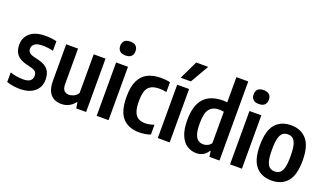

<svg xmlns="http://www.w3.org/2000/svg" viewBox="-75 -1321 3144 1844"><g transform="rotate(20 1497.0 -399.0)"><path d="M174 10Q101 10 39 -11.5V-109.5Q105 -87.5 172 -87.5Q221 -87.5 243.8 -105.5Q266.5 -123.5 266.5 -155.5Q266.5 -183.5 253 -197.5Q239.5 -211.5 212.5 -219L148 -235.5Q85.5 -251.5 55 -288.8Q24.5 -326 24.5 -388.5Q24.5 -462 78 -508Q131.5 -554 234.5 -554Q267.5 -554 295.8 -550.5Q324 -547 349 -541V-443Q297 -456.5 240.5 -456.5Q182.5 -456.5 158.8 -436.2Q135 -416 135 -388.5Q135 -364 148.2 -350Q161.5 -336 188.5 -328.5L253 -312.5Q318 -295.5 347.8 -258.8Q377.5 -222 377.5 -158.5Q377.5 -80 323 -35Q268.5 10 174 10Z M597 9.5Q555 9.5 521.2 -8Q487.5 -25.5 467.5 -65.8Q447.5 -106 447.5 -175.5V-545.5H568.5V-184Q568.5 -135.5 587.8 -117Q607 -98.5 637 -98.5Q658.5 -98.5 685.2 -110.5Q712 -122.5 728.5 -150V-545.5H849.5V0H748.5L739.5 -58H733.5Q679.5 9.5 597 9.5Z M957.5 0V-545.5H1079V0ZM1018 -639Q978.5 -639 959.2 -658Q940 -677 940 -710Q940 -743 959.2 -762Q978.5 -781 1018 -781Q1057.5 -781 1076.8 -762Q1096 -743 1096 -710Q1096 -677 1076.8 -658Q1057.5 -639 1018 -639Z M1393.5 10Q1283.5 10 1223.8 -56Q1164 -122 1164 -272Q1164 -374.5 1194 -436.2Q1224 -498 1280 -526Q1336 -554 1414 -554Q1438 -554 1461.8 -551.8Q1485.5 -549.5 1508.5 -544V-443.5Q1489.5 -448 1470 -449.8Q1450.5 -451.5 1435.5 -451.5Q1360.5 -451.5 1325.2 -413.2Q1290 -375 1290 -274.5Q1290 -204.5 1304.5 -164.8Q1319 -125 1347.8 -108.5Q1376.5 -92 1419.5 -92Q1458.5 -92 1508.5 -109.5V-9Q1480.5 1 1451 5.5Q1421.5 10 1393.5 10Z M1582 0V-545.5H1703.5V0ZM1590.5 -620 1680.5 -808H1803L1694.5 -620Z M1976 10Q1926.5 10 1883.8 -16.5Q1841 -43 1814.8 -102.8Q1788.5 -162.5 1788.5 -261.5Q1788.5 -408 1853.2 -480.8Q1918 -553.5 2052 -553.5Q2070.5 -553.5 2091.5 -551V-808H2212.5V0H2110L2101.5 -57H2095Q2079 -27.5 2048.8 -8.8Q2018.5 10 1976 10ZM2013 -92.5Q2035.5 -92.5 2057 -103.2Q2078.5 -114 2091.5 -134.5V-454.5Q2067.5 -459 2043 -459Q1979.5 -459 1945.8 -418.5Q1912 -378 1912 -273Q1912 -199 1925.2 -160.2Q1938.5 -121.5 1961.2 -107Q1984 -92.5 2013 -92.5Z M2320.5 0V-545.5H2442V0ZM2381 -639Q2341.5 -639 2322.2 -658Q2303 -677 2303 -710Q2303 -743 2322.2 -762Q2341.5 -781 2381 -781Q2420.5 -781 2439.8 -762Q2459 -743 2459 -710Q2459 -677 2439.8 -658Q2420.5 -639 2381 -639Z M2745.5 10Q2643 10 2585 -56.2Q2527 -122.5 2527 -270.5Q2527 -420.5 2584.8 -487.2Q2642.5 -554 2745.5 -554Q2847.5 -554 2905.5 -486.5Q2963.5 -419 2963.5 -271.5Q2963.5 -122.5 2905.8 -56.2Q2848 10 2745.5 10ZM2745.5 -82.5Q2775 -82.5 2796.2 -97.8Q2817.5 -113 2828.8 -153.5Q2840 -194 2840 -269.5Q2840 -347 2828.5 -388.5Q2817 -430 2795.8 -445.8Q2774.5 -461.5 2745.5 -461.5Q2716 -461.5 2694.8 -446Q2673.5 -430.5 2662 -389.5Q2650.5 -348.5 2650.5 -272.5Q2650.5 -195.5 2661.8 -154.5Q2673 -113.5 2694.2 -98Q2715.5 -82.5 2745.5 -82.5Z"/></g></svg>

Font: Encode Sans Cnd SmBold
Style: Regular
Weight: 600
Width: 3
Designer: Multiple Designers
Foundry: Impallari Type
Version: Version 3.002; ttfautohint (v1.8.3) -l 8 -r 50 -G 200 -x 14 